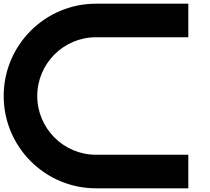

<svg xmlns="http://www.w3.org/2000/svg" viewBox="-20 -820 1140 1040"><path d="M0 -300C0 -24 224 200 500 200H1000V18.2H500C324.4 18.2 181.8 -124.4 181.8 -300C181.8 -475.6 324.4 -618.2 500 -618.2H1000V-800H500C224 -800 0 -576 0 -300Z"/></svg>

Font: Kubos
Style: Light
Weight: 300
Version: Version 001.000